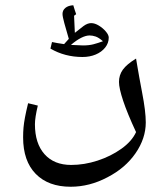

<svg xmlns="http://www.w3.org/2000/svg" viewBox="-20 -449 626 731"><path d="M249 262Q164 262 116 213Q68 164 68 74Q68 54 69.5 37Q71 20 75 -1.5Q79 -23 87 -56L124 -47Q113 -1 113 24Q113 97 149.5 138Q186 179 251 179Q301 179 351.5 162.5Q402 146 442 117.5Q482 89 498 54Q465 -17 449 -65Q433 -113 433 -137Q433 -163 447.5 -183.5Q462 -204 498 -226Q500 -215 503 -196.5Q506 -178 510.5 -153.5Q515 -129 521 -97Q528 -61 531.5 -32.5Q535 -4 535 17Q535 78 496 134.5Q457 191 389 226Q355 244 320 253Q285 262 249 262ZM294 -232Q227 -232 172 -264L178 -289Q187 -287 198.5 -285Q210 -283 224 -281L242 -301Q232 -335 225 -360.5Q218 -386 218 -396Q218 -410 229 -419Q240 -428 259 -429Q262 -418 265 -409.5Q268 -401 270 -395L262 -389L265 -324Q282 -338 297.5 -349.5Q313 -361 327 -361Q341 -361 356.5 -351.5Q372 -342 383 -329Q394 -316 394 -306Q394 -285 380.5 -268Q367 -251 344.5 -241.5Q322 -232 294 -232ZM296 -276Q319 -276 336 -280.5Q353 -285 372 -292Q356 -306 344 -310Q332 -314 321 -314Q307 -314 289 -305Q271 -296 250 -278Z"/></svg>

Font: Noto Naskh Arabic
Style: Regular
Weight: 400
Designer: Monotype Design Team, David Williams, Mohamad Dakak and Nizar Qandah
Foundry: Monotype Imaging Inc.
Version: Version 2.013